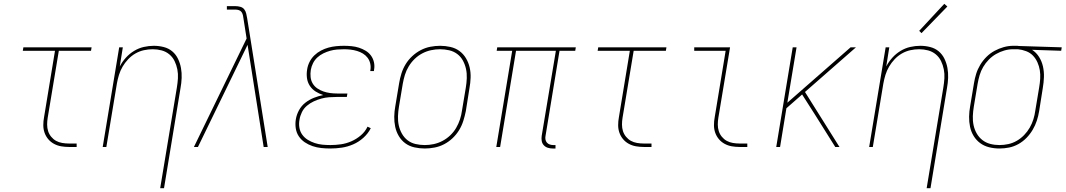

<svg xmlns="http://www.w3.org/2000/svg" viewBox="-20 -767 5561 1002"><path d="M340 0Q319 0 299 -3.5Q279 -7 261.5 -16.5Q244 -26 231.5 -41Q219 -56 212.5 -74.5Q206 -93 206 -114Q206 -135 210 -156L267 -502H99L102 -520H458L455 -502H287L229 -153Q226 -135 226 -117Q226 -99 231 -83Q236 -67 247 -53.5Q258 -40 272.5 -32Q287 -24 304.5 -21Q322 -18 340 -18H380V0Z M816 215 903 -310Q907 -334 908.5 -358Q910 -382 905.5 -405Q901 -428 891 -448.5Q881 -469 863.5 -483.5Q846 -498 823.5 -504Q801 -510 777 -510Q754 -510 731 -505Q708 -500 687 -488Q666 -476 649 -458Q632 -440 620 -419.5Q608 -399 601 -376.5Q594 -354 590 -331L535 0H516L602 -520H621L605 -420Q618 -445 637 -466Q656 -487 680 -501.5Q704 -516 730.5 -522Q757 -528 783 -528Q809 -528 834.5 -521.5Q860 -515 879 -499Q898 -483 909 -460Q920 -437 924.5 -412Q929 -387 928 -360.5Q927 -334 922 -307L836 215Z M992 0 1267 -566 1251 -668Q1250 -677 1248 -686.5Q1246 -696 1241 -703.5Q1236 -711 1227 -714Q1218 -717 1208 -717H1164V-735H1208Q1221 -735 1234 -731.5Q1247 -728 1254.5 -718.5Q1262 -709 1265 -696Q1268 -683 1270 -671L1283 -590L1377 0H1356L1272 -533L1013 0Z M1704 8Q1680 8 1656.5 5.5Q1633 3 1611 -4.5Q1589 -12 1570.5 -24.5Q1552 -37 1539.5 -55.5Q1527 -74 1523.5 -97.5Q1520 -121 1524 -145Q1528 -169 1540.5 -192Q1553 -215 1573.5 -231Q1594 -247 1618 -256.5Q1642 -266 1667 -271Q1645 -278 1627 -289.5Q1609 -301 1597 -319Q1585 -337 1582 -359.5Q1579 -382 1583 -405Q1586 -425 1595.5 -444Q1605 -463 1620.5 -478Q1636 -493 1655 -503Q1674 -513 1694 -518.5Q1714 -524 1734.5 -526Q1755 -528 1775 -528Q1795 -528 1815 -526Q1835 -524 1853.5 -518Q1872 -512 1888.5 -502Q1905 -492 1916 -477Q1927 -462 1931.5 -442.5Q1936 -423 1932 -402Q1932 -401 1932 -399.5Q1932 -398 1931 -396H1912Q1912 -397 1912.5 -398.5Q1913 -400 1913 -401Q1916 -419 1912 -436Q1908 -453 1898 -466Q1888 -479 1874 -487.5Q1860 -496 1843.5 -501Q1827 -506 1809.5 -508Q1792 -510 1775 -510Q1757 -510 1739 -508.5Q1721 -507 1703 -502Q1685 -497 1667.5 -488.5Q1650 -480 1636 -467Q1622 -454 1613.5 -437Q1605 -420 1602 -402Q1599 -383 1601 -364.5Q1603 -346 1612 -331Q1621 -316 1635.5 -306Q1650 -296 1667 -290Q1684 -284 1702.5 -281.5Q1721 -279 1740 -279H1793L1790 -261H1737Q1717 -261 1697 -259.5Q1677 -258 1657 -252.5Q1637 -247 1617.5 -238Q1598 -229 1581.5 -215Q1565 -201 1555.5 -181.5Q1546 -162 1543 -142Q1539 -121 1542.5 -100.5Q1546 -80 1557.5 -64Q1569 -48 1586 -37.5Q1603 -27 1622.5 -20.5Q1642 -14 1662.5 -12Q1683 -10 1704 -10Q1732 -10 1759.5 -14Q1787 -18 1813.5 -29.5Q1840 -41 1863 -60.5Q1886 -80 1898 -106L1915 -98Q1901 -70 1876.5 -48Q1852 -26 1823 -13.5Q1794 -1 1764 3.5Q1734 8 1704 8Z M2197 8Q2169 8 2142.5 2Q2116 -4 2095.5 -19Q2075 -34 2061.5 -56.5Q2048 -79 2042.5 -105Q2037 -131 2037.5 -158.5Q2038 -186 2043 -213L2063 -333Q2067 -358 2075 -383.5Q2083 -409 2097 -432Q2111 -455 2131.5 -474Q2152 -493 2176 -505.5Q2200 -518 2226 -523Q2252 -528 2277 -528Q2304 -528 2330.5 -522Q2357 -516 2377.5 -501Q2398 -486 2411.5 -463.5Q2425 -441 2431 -415Q2437 -389 2436 -361.5Q2435 -334 2430 -307L2411 -187Q2406 -162 2398 -136.5Q2390 -111 2376 -88Q2362 -65 2342 -46Q2322 -27 2298 -14.5Q2274 -2 2248 3Q2222 8 2197 8ZM2197 -10Q2220 -10 2243.5 -15Q2267 -20 2289 -31.5Q2311 -43 2329.5 -60.5Q2348 -78 2360.5 -99.5Q2373 -121 2380.5 -144Q2388 -167 2391 -190L2411 -310Q2415 -334 2416 -359Q2417 -384 2412 -407Q2407 -430 2396 -450.5Q2385 -471 2366.5 -485Q2348 -499 2324.5 -504.5Q2301 -510 2276 -510Q2253 -510 2229.5 -505Q2206 -500 2184 -488.5Q2162 -477 2144 -459.5Q2126 -442 2113 -420.5Q2100 -399 2093 -376Q2086 -353 2082 -330L2062 -210Q2058 -186 2057 -161Q2056 -136 2061 -113Q2066 -90 2077.5 -69.5Q2089 -49 2107 -35Q2125 -21 2148.5 -15.5Q2172 -10 2197 -10Z M2864 8Q2851 8 2838.5 4Q2826 0 2817.5 -9.5Q2809 -19 2807 -32Q2805 -45 2807 -58L2881 -502H2673L2590 0H2570L2653 -502H2572L2575 -520H2985L2982 -502H2900L2827 -58Q2825 -49 2826.5 -39.5Q2828 -30 2834 -23Q2840 -16 2849 -13Q2858 -10 2867 -10H2879V8Z M3340 0Q3319 0 3299 -3.5Q3279 -7 3261.5 -16.5Q3244 -26 3231.5 -41Q3219 -56 3212.5 -74.5Q3206 -93 3206 -114Q3206 -135 3210 -156L3267 -502H3099L3102 -520H3458L3455 -502H3287L3229 -153Q3226 -135 3226 -117Q3226 -99 3231 -83Q3236 -67 3247 -53.5Q3258 -40 3272.5 -32Q3287 -24 3304.5 -21Q3322 -18 3340 -18H3380V0Z M3840 0Q3819 0 3799 -3.5Q3779 -7 3761.5 -16.5Q3744 -26 3731.5 -41Q3719 -56 3712.5 -74.5Q3706 -93 3706 -114Q3706 -135 3710 -156L3767 -502H3603V-520H3790L3729 -153Q3726 -135 3726 -117Q3726 -99 3731 -83Q3736 -67 3747 -53.5Q3758 -40 3772.5 -32Q3787 -24 3804.5 -21Q3822 -18 3840 -18H3880V0Z M4031 0 4117 -520H4137L4089 -231L4419 -520H4447L4181 -287L4361 0H4339L4233 -169L4166 -274L4084 -202L4051 0Z M4816 215 4903 -310Q4907 -334 4908.5 -358Q4910 -382 4905.5 -405Q4901 -428 4891 -448.5Q4881 -469 4863.5 -483.5Q4846 -498 4823.5 -504Q4801 -510 4777 -510Q4754 -510 4731 -505Q4708 -500 4687 -488Q4666 -476 4649 -458Q4632 -440 4620 -419.5Q4608 -399 4601 -376.5Q4594 -354 4590 -331L4535 0H4516L4602 -520H4621L4605 -420Q4618 -445 4637 -466Q4656 -487 4680 -501.5Q4704 -516 4730.5 -522Q4757 -528 4783 -528Q4809 -528 4834.5 -521.5Q4860 -515 4879 -499Q4898 -483 4909 -460Q4920 -437 4924.5 -412Q4929 -387 4928 -360.5Q4927 -334 4922 -307L4836 215ZM4789 -594 4777 -606 4908 -747 4924 -733Z M5196 8Q5168 8 5142 1.5Q5116 -5 5095.5 -20Q5075 -35 5061.5 -57Q5048 -79 5042.5 -105Q5037 -131 5037.5 -158.5Q5038 -186 5043 -213L5063 -333Q5067 -358 5074.5 -382Q5082 -406 5095.5 -428.5Q5109 -451 5128 -470Q5147 -489 5170 -501.5Q5193 -514 5218 -521Q5243 -528 5268 -528Q5271 -528 5274.5 -528Q5278 -528 5281 -528Q5285 -528 5289 -528Q5293 -528 5297 -527L5521 -520L5518 -502L5366 -507Q5388 -493 5402.5 -470Q5417 -447 5423 -420Q5429 -393 5428 -364.5Q5427 -336 5422 -307L5403 -187Q5399 -162 5391 -137.5Q5383 -113 5369.5 -90Q5356 -67 5337 -47.5Q5318 -28 5294.5 -15Q5271 -2 5246 3Q5221 8 5196 8ZM5196 -10Q5219 -10 5242 -15Q5265 -20 5286 -32Q5307 -44 5324.5 -62Q5342 -80 5354 -101Q5366 -122 5373 -144.5Q5380 -167 5383 -190L5403 -310Q5407 -333 5408.5 -356Q5410 -379 5406.5 -400.5Q5403 -422 5394 -442Q5385 -462 5370.5 -477Q5356 -492 5335 -500Q5314 -508 5292 -510H5278Q5275 -510 5272 -510Q5269 -510 5266 -510Q5244 -510 5221.5 -503.5Q5199 -497 5178 -485Q5157 -473 5140 -455.5Q5123 -438 5111 -417.5Q5099 -397 5092.5 -375Q5086 -353 5082 -330L5062 -210Q5058 -186 5057 -161Q5056 -136 5061 -113Q5066 -90 5077.5 -70Q5089 -50 5107 -36Q5125 -22 5148 -16Q5171 -10 5196 -10Z"/></svg>

Font: Iosevka SS04 Thin
Style: Italic
Weight: 100
Italic angle: -9°
Monospace: yes
Designer: Belleve Invis
Foundry: Belleve Invis
Version: Version 19.0.0; ttfautohint (v1.8.4)